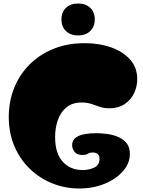

<svg xmlns="http://www.w3.org/2000/svg" viewBox="-20 -1060 815 1094"><path d="M431 14Q351 14 278.5 -15Q206 -44 150 -98Q94 -152 62 -227Q30 -302 30 -394Q30 -481 60 -557Q90 -633 146.5 -690.5Q203 -748 283 -781Q363 -814 463 -814Q546 -814 613.5 -790Q681 -766 721.5 -720.5Q762 -675 762 -609Q762 -566 743.5 -528Q725 -490 689.5 -466.5Q654 -443 604 -443Q572 -443 548 -451.5Q524 -460 500 -468Q476 -476 445 -476Q393 -476 359.5 -449Q326 -422 310 -377Q294 -332 294 -279Q294 -186 337.5 -138.5Q381 -91 451 -91Q486 -91 516.5 -105Q547 -119 547 -154Q547 -174 536.5 -182.5Q526 -191 509 -191Q490 -191 480.5 -184Q471 -177 449 -177Q418 -177 404.5 -195.5Q391 -214 391 -233Q391 -301 528 -301Q552 -301 584.5 -297.5Q617 -294 648 -282Q679 -270 699.5 -246.5Q720 -223 720 -183Q720 -130 681 -85Q642 -40 576.5 -13Q511 14 431 14ZM425 -858Q382 -858 356 -883Q330 -908 330 -950Q330 -991 356 -1015.5Q382 -1040 425 -1040Q468 -1040 494 -1015.5Q520 -991 520 -950Q520 -908 494 -883Q468 -858 425 -858Z"/></svg>

Font: Matemasie
Style: Regular
Weight: 400
Designer: Adam Yeo
Version: Version 1.001; ttfautohint (v1.8.4.7-5d5b)